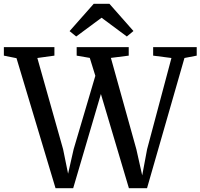

<svg xmlns="http://www.w3.org/2000/svg" viewBox="-40 -993 1062 1018"><path d="M47.5 -684.5 -19.5 -698V-743H248.5V-698L158 -685.5L294.5 -202L321 -72L350.5 -202L465.5 -591L436 -686L366.5 -698V-743H642.5V-698L548 -686L683 -201.5L714 -63L740 -202L869 -685.5L772 -698V-743H1003V-698L938 -685.5L739.5 5H643.5L495 -494.5L348 5H254.5ZM329 -828 457 -973H540L667.5 -828.5L632.5 -799.5L498.5 -899L364 -799.5Z"/></svg>

Font: Merriweather 12pt
Style: Regular
Weight: 400
Designer: Eben Sorkin
Foundry: Eben Sorkin
Version: Version 2.100